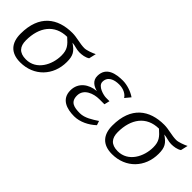

<svg xmlns="http://www.w3.org/2000/svg" viewBox="39 -993 1538 1538"><g transform="rotate(45 808.0 -224.5)"><path d="M28 -150C28 -46 80 15 188 15C343 15 451 -98 451 -252C451 -323 433 -353 373 -393C405 -391 434 -377 466 -377C496 -377 531 -382 556 -399L570 -460C547 -448 497 -429 472 -429C420 -429 370 -448 318 -448C152 -448 28 -362 28 -150ZM96 -143C96 -292 170 -395 310 -396C360 -352 384 -325 384 -258C384 -153 323 -34 204 -34C128 -34 96 -74 96 -143Z M631 -111C631 -12 715 15 799 15C865 15 931 -19 979 -64L967 -100C923 -71 869 -35 815 -35C748 -35 698 -46 698 -119C698 -196 782 -225 845 -225H903L914 -271H875C849 -271 764 -291 764 -341C764 -400 816 -421 875 -421C925 -421 963 -399 979 -372L1017 -418C979 -445 921 -464 874 -464C800 -464 702 -449 702 -345C702 -294 740 -269 785 -257C702 -250 631 -200 631 -111Z M1068 -150C1068 -46 1120 15 1228 15C1383 15 1491 -98 1491 -252C1491 -323 1473 -353 1413 -393C1445 -391 1474 -377 1506 -377C1536 -377 1571 -382 1596 -399L1610 -460C1587 -448 1537 -429 1512 -429C1460 -429 1410 -448 1358 -448C1192 -448 1068 -362 1068 -150ZM1136 -143C1136 -292 1210 -395 1350 -396C1400 -352 1424 -325 1424 -258C1424 -153 1363 -34 1244 -34C1168 -34 1136 -74 1136 -143Z"/></g></svg>

Font: KpSans
Style: Italic
Weight: 400
Italic angle: -11°
Version: Version 0.66